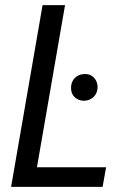

<svg xmlns="http://www.w3.org/2000/svg" viewBox="-20 -731 506 751"><path d="M124.5 -76.7H395L381.3 0H23.4L146.5 -710.9H234.4ZM257.8 -387.2Q257.8 -410.2 272 -425.3Q286.1 -440.4 309.6 -441.4Q311 -441.4 312.5 -441.4Q333 -441.9 346.7 -428.2Q361.3 -413.6 361.8 -390.1Q361.3 -367.2 346.9 -352.5Q332.5 -337.9 309.6 -336.9Q308.1 -336.9 306.6 -336.9Q287.1 -337.4 272.9 -350.1Q257.8 -363.8 257.8 -387.2Z"/></svg>

Font: MAUL Condensed Italic
Style: Condenced Regular Italic
Weight: 400
Italic angle: -12°
Designer: MAUL
Version: Version 1.0; 2020; ttfautohint (v1.8.3)